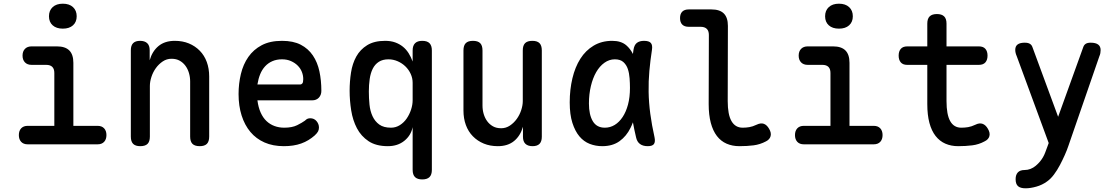

<svg xmlns="http://www.w3.org/2000/svg" viewBox="-20 -781 6040 1039"><path d="M508 -100Q531 -100 543.5 -86.5Q556 -73 556 -50Q556 -27 543.5 -13.5Q531 0 508 0H130Q107 0 94.5 -13.5Q82 -27 82 -50Q82 -73 94.5 -86.5Q107 -100 130 -100H274V-386Q274 -408 263 -419Q252 -430 230 -430H151Q128 -430 115 -443.5Q102 -457 102 -480Q102 -503 115 -516.5Q128 -530 151 -530H288Q333 -530 355 -508Q377 -486 377 -441V-100ZM320 -626Q285 -626 265 -644Q245 -662 245 -693Q245 -724 265 -742.5Q285 -761 320 -761Q355 -761 375 -742.5Q395 -724 395 -693Q395 -662 375 -644Q355 -626 320 -626Z M791 -316V-42Q791 -15 778.5 -2.5Q766 10 739 10Q713 10 700.5 -2.5Q688 -15 688 -42V-509Q688 -535 700.5 -547.5Q713 -560 738 -560Q763 -560 776.5 -547.5Q790 -535 790 -509V-455Q804 -504 838 -532Q872 -560 926 -560Q968 -560 1002 -546Q1036 -532 1061 -506.5Q1086 -481 1099 -445.5Q1112 -410 1112 -367V-42Q1112 -15 1099.5 -2.5Q1087 10 1061 10Q1034 10 1021.5 -2.5Q1009 -15 1009 -42V-340Q1009 -364 1002.5 -386Q996 -408 983.5 -425Q971 -442 952.5 -452.5Q934 -463 908 -463Q882 -463 860.5 -448.5Q839 -434 823.5 -412.5Q808 -391 799.5 -365Q791 -339 791 -316Z M1659 -141Q1680 -141 1693 -125.5Q1706 -110 1706 -91Q1706 -80 1701.5 -70.5Q1697 -61 1683 -48Q1667 -34 1649 -23Q1631 -12 1610 -4.5Q1589 3 1565.5 6.5Q1542 10 1516 10Q1457 10 1411.5 -10Q1366 -30 1335 -67Q1304 -104 1287.5 -156Q1271 -208 1271 -272Q1271 -328 1283.5 -380.5Q1296 -433 1324 -473Q1352 -513 1396.5 -536.5Q1441 -560 1506 -560Q1567 -560 1607.5 -539Q1648 -518 1673 -481Q1698 -444 1708.5 -395Q1719 -346 1719 -289Q1719 -267 1705.5 -252.5Q1692 -238 1669 -238H1373Q1378 -200 1390.5 -172Q1403 -144 1422 -126Q1441 -108 1465.5 -99Q1490 -90 1518 -90Q1561 -90 1588 -103.5Q1615 -117 1630 -128Q1638 -136 1644.5 -138.5Q1651 -141 1659 -141ZM1373 -324H1606Q1611 -324 1616 -329.5Q1621 -335 1621 -353Q1621 -373 1613.5 -392Q1606 -411 1591 -426Q1576 -441 1554.5 -450.5Q1533 -460 1506 -460Q1477 -460 1454 -450Q1431 -440 1414.5 -422Q1398 -404 1388 -379.5Q1378 -355 1373 -324Z M2265 -560Q2292 -560 2304.5 -547Q2317 -534 2317 -508V138Q2317 165 2304 177.5Q2291 190 2265 190Q2239 190 2226 177.5Q2213 165 2213 138V-93Q2204 -48 2168 -19Q2132 10 2079 10Q2015 10 1974.5 -17Q1934 -44 1911.5 -87Q1889 -130 1880.5 -183.5Q1872 -237 1872 -290Q1872 -340 1879.5 -388.5Q1887 -437 1908 -475Q1929 -513 1967 -536.5Q2005 -560 2064 -560Q2095 -560 2118.5 -551.5Q2142 -543 2160 -528.5Q2178 -514 2191 -493.5Q2204 -473 2213 -448V-508Q2213 -534 2226 -547Q2239 -560 2265 -560ZM2082 -460Q2051 -460 2030 -446.5Q2009 -433 1997 -409Q1985 -385 1980.5 -353Q1976 -321 1976 -286Q1976 -250 1979.5 -215Q1983 -180 1996 -152Q2009 -124 2032.5 -107Q2056 -90 2096 -90Q2122 -90 2144 -104Q2166 -118 2181 -140Q2196 -162 2204.5 -188Q2213 -214 2213 -239V-333Q2213 -358 2202.5 -381Q2192 -404 2174 -421.5Q2156 -439 2132 -449.5Q2108 -460 2082 -460Z M2809 -234V-508Q2809 -535 2821.5 -547.5Q2834 -560 2861 -560Q2887 -560 2899.5 -547.5Q2912 -535 2912 -508V-41Q2912 -15 2899.5 -2.5Q2887 10 2862 10Q2837 10 2823.5 -2.5Q2810 -15 2810 -41V-95Q2796 -46 2762 -18Q2728 10 2674 10Q2632 10 2598 -4Q2564 -18 2539 -43.5Q2514 -69 2501 -104.5Q2488 -140 2488 -183V-508Q2488 -535 2500.5 -547.5Q2513 -560 2539 -560Q2566 -560 2578.5 -547.5Q2591 -535 2591 -508V-210Q2591 -186 2597.5 -164Q2604 -142 2616.5 -125Q2629 -108 2647.5 -97.5Q2666 -87 2692 -87Q2718 -87 2739.5 -101.5Q2761 -116 2776.5 -137.5Q2792 -159 2800.5 -185Q2809 -211 2809 -234Z M3239 10Q3203 10 3171 -2.5Q3139 -15 3115.5 -43Q3092 -71 3077.5 -116Q3063 -161 3063 -227Q3063 -296 3077.5 -357Q3092 -418 3120.5 -463Q3149 -508 3192.5 -534Q3236 -560 3293 -560Q3341 -560 3369 -536Q3391 -517 3405 -489Q3406 -500 3408 -511Q3412 -538 3426.5 -549Q3441 -560 3465 -560Q3492 -560 3502 -548.5Q3512 -537 3508 -511Q3499 -453 3494 -397Q3489 -341 3490 -283.5Q3491 -226 3499 -165.5Q3507 -105 3522 -38Q3527 -14 3519 -2Q3511 10 3485 10Q3459 10 3443 -2Q3427 -14 3422 -38Q3412 -80 3405 -119Q3399 -103 3392 -89Q3370 -44 3332.5 -17Q3295 10 3239 10ZM3253 -90Q3282 -90 3306.5 -105Q3331 -120 3349.5 -148Q3368 -176 3378.5 -215.5Q3389 -255 3389 -305Q3389 -330 3387 -357.5Q3385 -385 3377.5 -407.5Q3370 -430 3353.5 -445Q3337 -460 3307 -460Q3277 -460 3251 -441.5Q3225 -423 3206.5 -391Q3188 -359 3177.5 -315Q3167 -271 3167 -221Q3167 -160 3188 -125Q3209 -90 3253 -90Z M3918 -234Q3918 -161 3938.5 -125.5Q3959 -90 3999 -90Q4017 -90 4035 -93Q4053 -96 4074 -106Q4097 -117 4113.5 -111Q4130 -105 4142 -84Q4155 -62 4150 -44Q4145 -26 4125 -16Q4093 1 4058 5.5Q4023 10 3981 10Q3943 10 3912 -3.5Q3881 -17 3859.5 -45Q3838 -73 3826.5 -116Q3815 -159 3815 -218L3816 -592Q3816 -614 3804.5 -625Q3793 -636 3771 -636H3707Q3684 -636 3672 -648Q3660 -660 3660 -683Q3660 -706 3672 -718Q3684 -730 3707 -730H3830Q3875 -730 3897 -708Q3919 -686 3919 -641Z M4708 -100Q4731 -100 4743.5 -86.5Q4756 -73 4756 -50Q4756 -27 4743.5 -13.5Q4731 0 4708 0H4330Q4307 0 4294.5 -13.5Q4282 -27 4282 -50Q4282 -73 4294.5 -86.5Q4307 -100 4330 -100H4474V-386Q4474 -408 4463 -419Q4452 -430 4430 -430H4351Q4328 -430 4315 -443.5Q4302 -457 4302 -480Q4302 -503 4315 -516.5Q4328 -530 4351 -530H4488Q4533 -530 4555 -508Q4577 -486 4577 -441V-100ZM4520 -626Q4485 -626 4465 -644Q4445 -662 4445 -693Q4445 -724 4465 -742.5Q4485 -761 4520 -761Q4555 -761 4575 -742.5Q4595 -724 4595 -693Q4595 -662 4575 -644Q4555 -626 4520 -626Z M5277 -530Q5301 -530 5312.5 -516.5Q5324 -503 5324 -480Q5324 -457 5312.5 -443.5Q5301 -430 5277 -430H5102V-234Q5102 -161 5122 -125.5Q5142 -90 5182 -90Q5201 -90 5219 -93Q5237 -96 5258 -106Q5280 -117 5297 -111Q5314 -105 5326 -84Q5339 -62 5334 -44Q5329 -26 5308 -16Q5277 1 5241.5 5.5Q5206 10 5165 10Q5127 10 5096 -3.5Q5065 -17 5043 -45Q5021 -73 5009.5 -116Q4998 -159 4998 -218V-430H4889Q4866 -430 4854.5 -443.5Q4843 -457 4843 -480Q4843 -503 4854.5 -516.5Q4866 -530 4890 -530H4998V-653Q4998 -680 5011 -692.5Q5024 -705 5050 -705Q5076 -705 5089 -692.5Q5102 -680 5102 -653V-530Z M5647 15 5655 -7 5482 -477Q5478 -486 5476 -494.5Q5474 -503 5474 -511Q5474 -531 5487 -540.5Q5500 -550 5525 -550Q5543 -550 5553 -544Q5563 -538 5567 -526L5706 -149L5842 -526Q5846 -538 5855.5 -544Q5865 -550 5882 -550Q5909 -550 5922.5 -540Q5936 -530 5936 -510Q5936 -502 5934.5 -493.5Q5933 -485 5929 -476L5761 10Q5754 31 5742 58Q5730 85 5715.5 112.5Q5701 140 5683.5 163.5Q5666 187 5646 201Q5620 220 5588 229Q5556 238 5530 238Q5502 238 5489 226.5Q5476 215 5476 189V188Q5476 165 5488 152Q5500 139 5525 139Q5541 139 5556.5 133Q5572 127 5585 116Q5599 104 5608 93Q5617 82 5624 70Q5631 58 5636 44.5Q5641 31 5647 15Z"/></svg>

Font: Maple Mono NL Medium
Style: Regular
Weight: 500
Monospace: yes
Designer: subframe7536
Version: Version 7.000